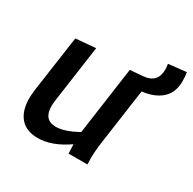

<svg xmlns="http://www.w3.org/2000/svg" viewBox="-147 -800 966 961"><g transform="rotate(30 336.0 -319.5)"><path d="M186 10Q267 10 357 -53L359 0H468L467 -34Q467 -78 475 -133L520 -452Q591 -460 631.5 -496.5Q672 -533 672 -598Q672 -630 668 -649L565 -638Q567 -628 567 -620Q568 -617 568 -606Q568 -528 488 -522L415 -516L360 -125Q286 -84 236 -84Q166 -84 166 -164Q166 -180 169 -200L215 -526L100 -516L54 -193Q50 -157 50 -143Q50 -70 84.5 -30Q119 10 186 10Z"/></g></svg>

Font: Brisa Sans Medium
Style: Italic
Weight: 600
Italic angle: -8°
Designer: Dalton Maag Ltd
Foundry: Dalton Maag Ltd
Version: Version 1.101;July 10, 2019;FontCreator 11.5.0.2425 64-bit